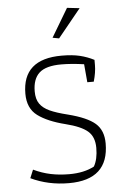

<svg xmlns="http://www.w3.org/2000/svg" viewBox="-58 -897 628 949"><g transform="rotate(-5 255.5 -423.0)"><path d="M227 -714 311 -855 373 -848 259 -708ZM57 -32 74 -73Q116 -53 159 -44Q202 -35 251 -35Q325 -35 375 -62Q395 -97 395 -153Q395 -208 362.5 -236Q330 -264 254 -283Q166 -305 117.5 -341Q69 -377 69 -450Q69 -622 264 -622Q317 -622 354 -613Q391 -604 424 -587V-561Q424 -525 411 -480H379L371 -570Q308 -579 258 -579Q182 -579 149 -549Q116 -519 116 -457Q116 -419 132 -396Q148 -373 180.5 -358Q213 -343 270 -329Q364 -305 403.5 -270.5Q443 -236 443 -171Q443 9 246 9Q143 9 57 -32Z"/></g></svg>

Font: Athiti Light
Style: Regular
Weight: 300
Designer: CadsonDemak Team
Foundry: CadsonDemak
Version: Version 1.032